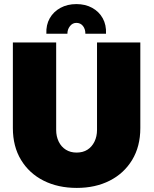

<svg xmlns="http://www.w3.org/2000/svg" viewBox="-20 -908 752 940"><path d="M354 -888Q398 -888 431.5 -869.5Q465 -851 483 -818.5Q501 -786 499 -743H398Q398 -766 386 -781Q374 -796 354 -796Q335 -796 322.5 -780Q310 -764 310 -743H207Q205 -786 223.5 -818.5Q242 -851 276 -869.5Q310 -888 354 -888ZM356 12Q264 12 193.5 -23.5Q123 -59 83 -125Q43 -191 43 -281V-700H255V-272Q255 -240 267.5 -214.5Q280 -189 302.5 -175Q325 -161 355 -161Q386 -161 408 -175Q430 -189 442.5 -214.5Q455 -240 455 -272V-700H667V-281Q667 -191 627 -125Q587 -59 517 -23.5Q447 12 356 12Z"/></svg>

Font: MuseoModerno Thin Black
Style: Regular
Weight: 900
Version: Version 1.002